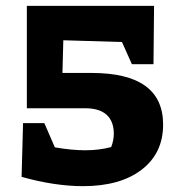

<svg xmlns="http://www.w3.org/2000/svg" viewBox="-20 -626 612 658"><path d="M264 12Q217 12 163.5 4Q110 -4 54 -20L59 -204H132L168 -121Q226 -111 272 -111Q320 -111 361 -122Q370 -145 370 -168Q370 -210 345.5 -232.5Q321 -255 272 -255H72V-606H508L506 -406H432L398 -482L197 -488L194 -376H294Q539 -376 539 -199Q539 -101 465.5 -44.5Q392 12 264 12Z"/></svg>

Font: Piazzolla ExtraBold
Style: Regular
Weight: 800
Designer: Juan Pablo del Peral
Foundry: Huerta Tipografica
Version: Version 1.330